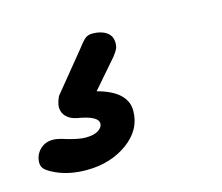

<svg xmlns="http://www.w3.org/2000/svg" viewBox="-87 -148 520 449"><g transform="rotate(-15 173.0 76.5)"><path d="M-1 214Q-16 207 -23 200.5Q-30 194 -30 184Q-30 166 -17.5 153Q-5 140 15 140Q26 140 47 147Q75 155 90 155Q111 155 121.5 148Q132 141 132 132Q132 114 84 106Q67 103 57.5 93.5Q48 84 48 70Q48 61 55 45L131 -48Q143 -64 150 -70Q157 -76 168 -76Q189 -76 202 -67Q215 -58 215 -41Q215 -32 212 -26Q209 -20 202 -11L143 57Q214 76 214 123Q214 169 172.5 199Q131 229 73 229Q31 229 -1 214Z"/></g></svg>

Font: Mali
Style: Bold Italic
Weight: 700
Italic angle: -10°
Version: Version 1.000; ttfautohint (v1.6)